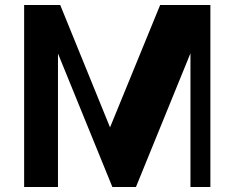

<svg xmlns="http://www.w3.org/2000/svg" viewBox="-20 -750 940 770"><path d="M76.8 0V-730H221.5L436 -203H406.5L622.3 -730H823.7V0H743.8V-602L766.3 -591.5L525.2 0H430.7L189.7 -591.3L212.5 -587.5V0Z"/></svg>

Font: Savate ExtraLight
Style: Regular
Weight: 200
Designer: Max Esnée
Foundry: Plomb Type
Version: Version 2.000